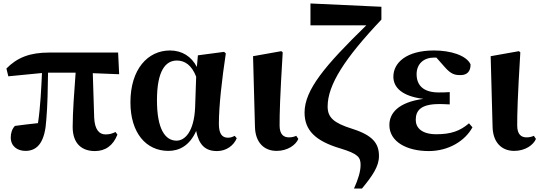

<svg xmlns="http://www.w3.org/2000/svg" viewBox="-20 -854 3117 1107"><path d="M527 17C587 17 632 -14 657 -78L646 -93C627 -84 613 -79 588 -79C552 -79 526 -107 523 -176L515 -432L667 -426L661 -551H263C152 -551 79 -522 17 -459L28 -414L222 -433C218 -346 213 -237 199 -144C152 -139 110 -134 66 -128C49 -110 42 -86 42 -61C42 -12 79 16 127 16C203 16 240 -45 247 -164C254 -242 256 -349 257 -435H416C408 -325 399 -208 399 -122C399 -24 454 17 527 17Z M951 16C1012 16 1073 -13 1111 -99C1127 -18 1164 17 1231 17C1286 17 1328 -16 1345 -57L1333 -71C1322 -65 1311 -60 1294 -60C1259 -60 1242 -85 1242 -140C1242 -242 1259 -393 1282 -546L1272 -555L1121 -535L1115 -468C1084 -528 1030 -563 960 -563C832 -563 732 -455 732 -264C732 -88 822 16 951 16ZM1111 -412 1105 -235C1099 -95 1046 -43 998 -43C932 -43 885 -110 885 -276C885 -449 936 -505 1000 -505C1045 -505 1085 -479 1111 -412Z M1575 16C1639 16 1686 -19 1700 -53L1688 -71C1677 -66 1664 -62 1646 -62C1616 -62 1592 -78 1592 -131C1592 -198 1594 -290 1610 -552L1602 -559L1439 -530L1450 -123C1452 -33 1502 16 1575 16Z M2021 233H2067C2128 159 2165 105 2165 46C2165 -26 2131 -73 2012 -111C1903 -145 1869 -177 1869 -240C1869 -365 1968 -518 2179 -741V-815L1770 -834V-708H2092C1854 -476 1736 -336 1736 -205C1736 -103 1798 -41 1943 2C2045 33 2059 53 2059 97C2059 135 2045 180 2021 233Z M2452 17C2566 17 2661 -41 2704 -120L2684 -143C2634 -100 2582 -80 2496 -80C2412 -80 2377 -117 2377 -163C2377 -218 2408 -254 2512 -254C2525 -254 2539 -254 2573 -252V-323C2547 -321 2530 -321 2509 -321C2418 -321 2382 -365 2382 -426C2382 -486 2423 -522 2483 -522H2496L2541 -471C2581 -424 2604 -421 2636 -421C2674 -421 2694 -444 2693 -483C2669 -535 2578 -563 2482 -563C2323 -563 2248 -492 2248 -412C2248 -349 2299 -299 2421 -284C2274 -264 2225 -200 2225 -133C2225 -37 2325 17 2452 17Z M2945 16C3009 16 3056 -19 3070 -53L3058 -71C3047 -66 3034 -62 3016 -62C2986 -62 2962 -78 2962 -131C2962 -198 2964 -290 2980 -552L2972 -559L2809 -530L2820 -123C2822 -33 2872 16 2945 16Z"/></svg>

Font: Noto Serif SC Black
Style: Regular
Weight: 900
Designer: Ryoko NISHIZUKA 西塚涼子 (kana & ideographs); Frank Grießhammer (Latin, Greek & Cyrillic); Wenlong ZHANG 张文龙 (bopomofo); San
Foundry: Adobe
Version: Version 2.001;hotconv 1.1.0;makeotfexe 2.6.0